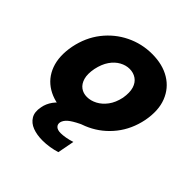

<svg xmlns="http://www.w3.org/2000/svg" viewBox="-188 -639 957 957"><g transform="rotate(45 290.5 -161.0)"><path d="M237 7Q164 7 112.5 -24Q61 -55 39.5 -113Q18 -171 33 -250Q49 -329 94 -386.5Q139 -444 203.5 -475.5Q268 -507 341 -507Q415 -507 467 -475.5Q519 -444 541.5 -386.5Q564 -329 549 -250Q533 -171 487 -113Q441 -55 375.5 -24Q310 7 237 7ZM262 -125Q289 -125 315.5 -139Q342 -153 362.5 -180.5Q383 -208 392 -250Q399 -292 390.5 -319.5Q382 -347 361.5 -361Q341 -375 314 -375Q288 -375 262.5 -361Q237 -347 218 -319.5Q199 -292 190 -250Q182 -208 190 -180.5Q198 -153 217 -139Q236 -125 262 -125ZM365 -103 386 -30 334 -7Q295 12 278 27Q261 42 257 59Q254 75 264.5 85Q275 95 297 95Q312 95 332 91.5Q352 88 373 81L356 170Q333 177 308.5 181Q284 185 259 185Q219 185 189 173.5Q159 162 144 137Q129 112 137 73Q142 44 161 17.5Q180 -9 219 -34Q258 -59 321 -85Z"/></g></svg>

Font: Albert Sans ExtraBold
Style: Italic
Weight: 800
Italic angle: -11.25°
Designer: Andreas Rasmussen
Foundry: a.Foundry
Version: Version 1.025